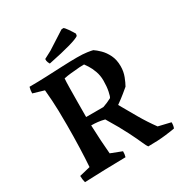

<svg xmlns="http://www.w3.org/2000/svg" viewBox="-197 -987 1072 1138"><g transform="rotate(-30 339.5 -417.5)"><path d="M487 12Q480 4 467 -26Q454 -56 426 -112Q398 -168 346 -254Q323 -260 301 -262.5Q279 -265 256 -265Q258 -212 261 -160.5Q264 -109 268 -67L343 -38Q343 -28 342 -19Q341 -10 338 0Q268 1 197 3Q126 5 56 8Q53 -4 51.5 -15Q50 -26 50 -38L124 -56Q128 -109 130.5 -185Q133 -261 133 -337Q133 -450 129 -506.5Q125 -563 123 -582L48 -604Q48 -625 54 -646Q111 -646 170.5 -648.5Q230 -651 285 -653.5Q340 -656 384 -656Q425 -656 452.5 -652Q480 -648 490 -645Q507 -634 529 -612.5Q551 -591 567 -558.5Q583 -526 583 -482Q583 -445 570.5 -413Q558 -381 547 -362Q535 -352 512 -333Q489 -314 455 -290Q485 -237 520 -176.5Q555 -116 594 -63L678 -43Q679 -23 672 -4Q660 -1 608 5.5Q556 12 487 12ZM255 -323H373Q388 -328 403 -334.5Q418 -341 433 -349Q439 -355 445.5 -387Q452 -419 452 -459Q452 -494 441 -524Q430 -554 417 -574Q404 -594 400 -599Q383 -599 367.5 -598Q352 -597 336 -595Q307 -593 283.5 -589.5Q260 -586 259 -585Q257 -563 256.5 -520Q256 -477 255.5 -425Q255 -373 255 -323ZM227 -705Q219 -718 217 -730V-742L268 -769L388 -846L402 -847Q410 -842 424.5 -821Q439 -800 450 -781L447 -767Q433 -756 379 -740.5Q325 -725 227 -705Z"/></g></svg>

Font: Labrada SemiBold
Style: Regular
Weight: 600
Designer: Mercedes Jáuregui
Foundry: Omnibus-Type Team
Version: Version 1.000; ttfautohint (v1.8.4.7-5d5b)